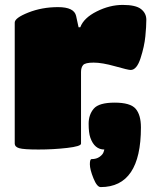

<svg xmlns="http://www.w3.org/2000/svg" viewBox="-20 -609 631 782"><path d="M310 -316V-24Q310 -13 253.5 -6.5Q197 0 136.5 0Q76 0 58 -5.5Q40 -11 40 -24V-517Q40 -536 95.5 -558Q151 -580 216.5 -580Q282 -580 290 -544L300 -498H307Q321 -536 374 -562.5Q427 -589 480 -589Q533 -589 554.5 -572Q576 -555 576 -528.5Q576 -502 572 -461Q568 -420 552.5 -372Q537 -324 512 -324Q502 -324 449 -339Q396 -354 361.5 -354Q327 -354 318.5 -344Q310 -334 310 -316ZM348 -48Q341 -68 341 -105Q341 -142 362 -166.5Q383 -191 447 -191Q511 -191 532.5 -166Q554 -141 554 -90Q554 153 390 153Q375 153 360.5 117Q346 81 346 60Q346 39 353 39Q373 39 386 29.5Q399 20 402 10L405 0Q365 0 348 -48Z"/></svg>

Font: Titan One
Style: Regular
Weight: 400
Designer: Rodrigo Fuenzalida
Foundry: Rodrigo Fuenzalida
Version: Version 1.001